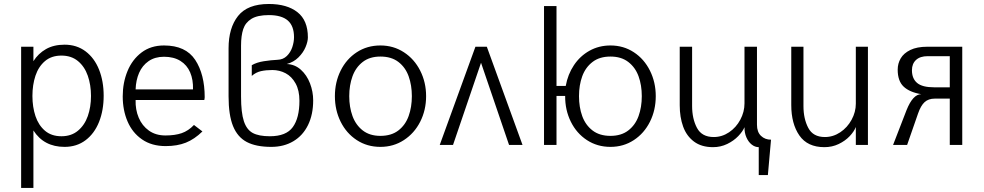

<svg xmlns="http://www.w3.org/2000/svg" viewBox="-20 -720 4887 954"><path d="M85 -487.8H146V-416Q169.9 -454.1 208.5 -476.1Q247.1 -498 300.8 -498Q361.3 -498 405.3 -464.8Q449.2 -431.6 472.2 -374Q495.1 -316.4 495.1 -244.1Q495.1 -171.9 472.2 -114.3Q449.2 -56.6 405.3 -23.4Q361.3 9.8 300.8 9.8Q198.2 9.8 146 -71.8V213.9H85ZM432.1 -243.2Q432.1 -297.9 416.3 -343.5Q400.4 -389.2 367.4 -416.5Q334.5 -443.8 285.2 -443.8Q235.8 -443.8 203.6 -416.5Q171.4 -389.2 156.2 -343.8Q141.1 -298.3 141.1 -243.2Q141.1 -188.5 156.2 -143.1Q171.4 -97.7 203.6 -70.3Q235.8 -43 285.2 -43Q334.5 -43 367.4 -70.6Q400.4 -98.1 416.3 -143.3Q432.1 -188.5 432.1 -243.2Z M589.8 -241.2Q589.8 -309.1 613.5 -366.7Q637.2 -424.3 683.3 -459.2Q729.5 -494.1 794.9 -494.1Q902.8 -494.1 950 -422.4Q997.1 -350.6 997.1 -236.8Q997.1 -233.9 996.3 -229.5Q995.6 -225.1 995.1 -223.1H653.8Q652.3 -175.3 669.2 -135.3Q686 -95.2 720 -71Q753.9 -46.9 802.2 -46.9Q849.1 -46.9 882.6 -58.3Q916 -69.8 943.8 -99.1L985.8 -66.9Q946.3 -28.3 903.6 -11.2Q860.8 5.9 803.2 5.9Q733.9 5.9 685.8 -27.3Q637.7 -60.5 613.8 -116.5Q589.8 -172.4 589.8 -241.2ZM939 -275.9Q940.4 -323.7 924.8 -360.4Q909.2 -397 876.2 -417.5Q843.3 -438 794.9 -438Q750 -438 718.5 -416.3Q687 -394.5 671.1 -357.9Q655.3 -321.3 653.8 -275.9Z M1115.7 -241.2V-480Q1115.7 -581.1 1162.8 -640.6Q1210 -700.2 1315.9 -700.2Q1406.2 -700.2 1458 -659.4Q1509.8 -618.7 1509.8 -534.2Q1509.8 -513.7 1498.3 -486.1Q1486.8 -458.5 1462.9 -434.8Q1439 -411.1 1404.8 -401.9Q1444.8 -400.4 1474.6 -373.8Q1504.4 -347.2 1520.3 -305.9Q1536.1 -264.6 1536.1 -221.2Q1536.1 -150.9 1510.5 -98.6Q1484.9 -46.4 1437.7 -18.3Q1390.6 9.8 1328.1 9.8Q1252.4 9.8 1206.3 -14.4Q1160.2 -38.6 1137.9 -93.5Q1115.7 -148.4 1115.7 -241.2ZM1467.8 -219.2Q1467.8 -271 1448.7 -305.4Q1429.7 -339.8 1399.2 -356Q1368.7 -372.1 1333 -372.1Q1301.8 -372.1 1276.6 -366.5Q1251.5 -360.8 1231 -342.8V-396Q1254.9 -410.2 1290.8 -415.8Q1326.7 -421.4 1358.9 -422.9Q1386.7 -423.8 1405.3 -441.9Q1423.8 -460 1432.4 -485.8Q1440.9 -511.7 1440.9 -535.2Q1440.9 -591.3 1409.9 -618.2Q1378.9 -645 1315.9 -645Q1259.8 -645 1229.5 -626.5Q1199.2 -607.9 1188.5 -575.2Q1177.7 -542.5 1177.7 -493.2V-240.2Q1177.7 -160.2 1191.7 -117.9Q1205.6 -75.7 1235.8 -59.3Q1266.1 -43 1320.8 -43Q1401.9 -43 1434.8 -88.4Q1467.8 -133.8 1467.8 -219.2Z M1644 -242.2Q1644 -311.5 1672.6 -369.1Q1701.2 -426.8 1752.7 -460.4Q1804.2 -494.1 1870.1 -494.1Q1935.1 -494.1 1986.8 -460.4Q2038.6 -426.8 2067.9 -368.9Q2097.2 -311 2097.2 -242.2Q2097.2 -172.9 2067.9 -115.2Q2038.6 -57.6 1986.8 -23.9Q1935.1 9.8 1870.1 9.8Q1804.2 9.8 1752.7 -23.9Q1701.2 -57.6 1672.6 -115.2Q1644 -172.9 1644 -242.2ZM2026.4 -242.2Q2026.4 -296.4 2010.5 -340.8Q1994.6 -385.3 1959.7 -412.1Q1924.8 -439 1870.1 -439Q1816.9 -439 1782.2 -412.1Q1747.6 -385.3 1731.4 -340.8Q1715.3 -296.4 1715.3 -242.2Q1715.3 -188 1731.4 -143.6Q1747.6 -99.1 1782.2 -72Q1816.9 -44.9 1870.1 -44.9Q1924.8 -44.9 1959.7 -72Q1994.6 -99.1 2010.5 -143.6Q2026.4 -188 2026.4 -242.2Z M2165 0 2342.3 -487.8H2398.9L2576.2 0H2509.3L2370.1 -408.2L2231 0Z M2788.1 -243.2H2745.1V0H2683.1V-689.9H2745.1V-293H2791Q2801.3 -350.6 2831.8 -396.2Q2862.3 -441.9 2909.2 -468Q2956.1 -494.1 3013.2 -494.1Q3078.1 -494.1 3129.4 -460.4Q3180.7 -426.8 3209.5 -368.9Q3238.3 -311 3238.3 -242.2Q3238.3 -172.9 3209.5 -115.2Q3180.7 -57.6 3129.4 -23.9Q3078.1 9.8 3013.2 9.8Q2947.8 9.8 2896.2 -23.9Q2844.7 -57.6 2816.2 -115.5Q2787.6 -173.3 2788.1 -243.2ZM3168.9 -242.2Q3168.9 -296.9 3152.8 -341.1Q3136.7 -385.3 3101.8 -412.1Q3066.9 -439 3013.2 -439Q2959 -439 2924.1 -412.1Q2889.2 -385.3 2873 -341.1Q2856.9 -296.9 2856.9 -242.2Q2856.9 -187.5 2873 -143.1Q2889.2 -98.6 2924.1 -71.8Q2959 -44.9 3013.2 -44.9Q3066.9 -44.9 3101.8 -71.8Q3136.7 -98.6 3152.8 -143.1Q3168.9 -187.5 3168.9 -242.2Z M3750 11.2Q3731.4 11.2 3715.1 -1.7Q3698.7 -14.6 3688.7 -37.4Q3678.7 -60.1 3679.2 -87.9Q3670.4 -66.9 3648.2 -43.7Q3626 -20.5 3593.3 -4.6Q3560.5 11.2 3522.9 11.2Q3465.3 11.2 3428.2 -16.6Q3391.1 -44.4 3374.3 -91.1Q3357.4 -137.7 3357.4 -196.8V-487.8H3418.9V-193.8Q3418.9 -129.9 3443.1 -84.5Q3467.3 -39.1 3526.4 -39.1Q3567.4 -39.1 3602.5 -62.7Q3637.7 -86.4 3658.4 -125.2Q3679.2 -164.1 3679.2 -206.1V-487.8H3741.2V-100.1Q3741.2 -64 3761.2 -44.9Q3781.2 -25.9 3811 -25.9L3795.4 149.9H3750Z M3911.6 -198.2V-487.8H3972.2V-192.9Q3972.2 -129.9 3996.1 -84.5Q4020 -39.1 4078.6 -39.1Q4119.6 -39.1 4155 -62.7Q4190.4 -86.4 4211.4 -125Q4232.4 -163.6 4232.4 -205.1V-487.8H4292.5V0H4232.4V-88.9Q4223.6 -66.4 4201.7 -43.2Q4179.7 -20 4147.2 -4.4Q4114.7 11.2 4076.2 11.2Q3992.2 11.2 3951.9 -46.9Q3911.6 -105 3911.6 -198.2Z M4484.4 -172.9Q4516.1 -252 4557.6 -252Q4499.5 -261.7 4470 -289.6Q4440.4 -317.4 4440.4 -374Q4440.4 -404.3 4455.3 -429.9Q4470.2 -455.6 4503.2 -471.7Q4536.1 -487.8 4587.4 -487.8H4761.2V0H4699.2V-230H4624.5Q4593.3 -230 4574.2 -212.6Q4555.2 -195.3 4541.5 -155.8L4487.3 0H4417.5ZM4699.2 -286.1V-440.9H4589.4Q4551.8 -440.9 4531.5 -422.1Q4511.2 -403.3 4511.2 -371.1Q4511.2 -329.6 4536.9 -307.9Q4562.5 -286.1 4622.6 -286.1Z"/></svg>

Font: Acari Sans Light
Style: Regular
Weight: 300
Designer: Alfredo Marco Pradil and Stefan Peev
Foundry: Hanken Design Co.
Version: Version 1.045;January 11, 2019;FontCreator 11.5.0.2425 64-bi